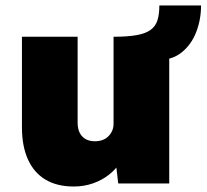

<svg xmlns="http://www.w3.org/2000/svg" viewBox="-20 -669 753 700"><path d="M249 11Q188 11 146 -14Q104 -39 82 -87.5Q60 -136 60 -205V-535H263V-222Q263 -200 270.5 -185Q278 -170 292 -162Q306 -154 326 -154Q341 -154 353.5 -158.5Q366 -163 375 -172Q384 -181 389 -192.5Q394 -204 394 -217V-535Q446 -535 478.5 -541Q511 -547 529 -560Q547 -573 554 -595Q561 -617 561 -649H713Q713 -598 695.5 -552.5Q678 -507 643 -478.5Q608 -450 555 -450L597 -486V0H411L399 -104L421 -82Q405 -54 378.5 -33Q352 -12 319 -0.5Q286 11 249 11Z"/></svg>

Font: Lexend Deca Black
Style: Regular
Weight: 900
Designer: Bonnie Shaver-Troup, Thomas Jockin
Foundry: Lexend
Version: Version 1.007